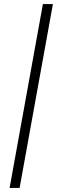

<svg xmlns="http://www.w3.org/2000/svg" viewBox="-20 -870 306 940"><path d="M239 -850 76 50H27L190 -850Z"/></svg>

Font: Cathisma Unicode
Style: Normal
Weight: 400
Version: Version 1.0